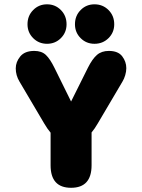

<svg xmlns="http://www.w3.org/2000/svg" viewBox="-20 -861 659 890"><path d="M309.5 9.5Q214.5 9.5 214.5 -95V-246Q200 -263 185 -288.5L70.5 -482.5Q53 -511.5 53 -544Q53 -574 74 -599.5Q95 -625 139 -625Q173 -625 192.8 -606.2Q212.5 -587.5 233 -545.5L309.5 -390.5L387.5 -547Q408 -588 429.5 -606.5Q451 -625 484.5 -625Q527.5 -625 546.5 -600Q565.5 -575 565.5 -545Q565.5 -529.5 560.5 -512.5Q555.5 -495.5 547.5 -482.5L433 -288.5Q426 -276.5 419 -266.2Q412 -256 404.5 -247V-95Q404.5 9.5 309.5 9.5ZM198 -658Q160 -658 133.8 -684.2Q107.5 -710.5 107.5 -748.5Q107.5 -788 133.8 -814.5Q160 -841 198 -841Q236 -841 262.2 -814.5Q288.5 -788 288.5 -748.5Q288.5 -710.5 262.2 -684.2Q236 -658 198 -658ZM418 -658Q380 -658 353.8 -684.2Q327.5 -710.5 327.5 -748.5Q327.5 -788 353.8 -814.5Q380 -841 418 -841Q456.5 -841 483 -814.5Q509.5 -788 509.5 -748.5Q509.5 -710.5 483 -684.2Q456.5 -658 418 -658Z"/></svg>

Font: Sono ExtraLight Monospace ExtraBold
Style: Regular
Weight: 800
Version: Version 2.112